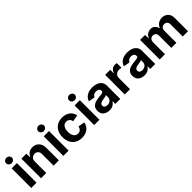

<svg xmlns="http://www.w3.org/2000/svg" viewBox="354 -2270 3782 3782"><g transform="rotate(-45 2245.5 -379.0)"><path d="M62.5 0V-545.9H209V0ZM135.7 -617.2Q102.5 -617.2 79.1 -639.2Q55.7 -661.1 55.7 -692.4Q55.7 -723.6 79.1 -745.6Q102.5 -767.6 135.7 -767.6Q168.9 -767.6 192.6 -745.6Q216.3 -723.6 216.3 -692.4Q216.3 -661.1 192.6 -639.2Q168.9 -617.2 135.7 -617.2Z M480 -315.9V0H333.5V-545.9H471.7L473.6 -433.1Q496.6 -490.2 538.6 -521.5Q580.6 -552.7 643.6 -552.7Q728.5 -552.7 779.8 -498Q831.1 -443.4 831.1 -347.2V0H684.6V-321.8Q684.6 -372.6 658.4 -401.4Q632.3 -430.2 585.9 -430.2Q539.1 -430.2 509.5 -400.1Q480 -370.1 480 -315.9Z M956.1 0V-545.9H1102.5V0ZM1029.3 -617.2Q996.1 -617.2 972.7 -639.2Q949.2 -661.1 949.2 -692.4Q949.2 -723.6 972.7 -745.6Q996.1 -767.6 1029.3 -767.6Q1062.5 -767.6 1086.2 -745.6Q1109.9 -723.6 1109.9 -692.4Q1109.9 -661.1 1086.2 -639.2Q1062.5 -617.2 1029.3 -617.2Z M1471.2 10.7Q1388.7 10.7 1328.9 -24.7Q1269 -60.1 1236.6 -123.3Q1204.1 -186.5 1204.1 -270.5Q1204.1 -355 1236.6 -418.5Q1269 -481.9 1328.9 -517.3Q1388.7 -552.7 1471.2 -552.7Q1568.4 -552.7 1633.3 -504.2Q1698.2 -455.6 1713.9 -371.1L1577.6 -345.7Q1568.4 -388.2 1541.7 -412.8Q1515.1 -437.5 1472.7 -437.5Q1414.1 -437.5 1383.8 -391.4Q1353.5 -345.2 1353.5 -271Q1353.5 -197.8 1383.8 -151.1Q1414.1 -104.5 1472.7 -104.5Q1515.1 -104.5 1542.5 -130.1Q1569.8 -155.8 1578.6 -199.7L1714.8 -174.8Q1699.2 -88.4 1634.3 -38.8Q1569.3 10.7 1471.2 10.7Z M1815.4 0V-545.9H1961.9V0ZM1888.7 -617.2Q1855.5 -617.2 1832 -639.2Q1808.6 -661.1 1808.6 -692.4Q1808.6 -723.6 1832 -745.6Q1855.5 -767.6 1888.7 -767.6Q1921.9 -767.6 1945.6 -745.6Q1969.2 -723.6 1969.2 -692.4Q1969.2 -661.1 1945.6 -639.2Q1921.9 -617.2 1888.7 -617.2Z M2238.8 10.7Q2160.6 10.7 2108.9 -30.5Q2057.1 -71.8 2057.1 -152.8Q2057.1 -213.9 2086.4 -248.5Q2115.7 -283.2 2162.6 -299.3Q2209.5 -315.4 2263.2 -320.3Q2333.5 -327.1 2364.5 -334.7Q2395.5 -342.3 2395.5 -369.1V-371.6Q2395.5 -406.2 2373.3 -425.3Q2351.1 -444.3 2310.1 -444.3Q2267.6 -444.3 2241.7 -426Q2215.8 -407.7 2207 -381.3L2072.8 -403.8Q2093.8 -474.6 2156.5 -513.7Q2219.2 -552.7 2310.5 -552.7Q2369.1 -552.7 2422.1 -534.2Q2475.1 -515.6 2508.5 -474.9Q2542 -434.1 2542 -367.7V0H2403.3V-75.7H2398.4Q2378.4 -37.6 2338.9 -13.4Q2299.3 10.7 2238.8 10.7ZM2280.3 -92.3Q2331.5 -92.3 2364 -122.1Q2396.5 -151.9 2396.5 -195.3V-254.4Q2387.7 -248 2367.9 -243.4Q2348.1 -238.8 2326.2 -235.1Q2304.2 -231.4 2288.1 -229.5Q2247.6 -223.6 2222.7 -206.5Q2197.8 -189.5 2197.8 -156.7Q2197.8 -125 2220.9 -108.6Q2244.1 -92.3 2280.3 -92.3Z M2667 0V-545.9H2808.6V-450.7H2814.5Q2829.6 -501 2865 -527.1Q2900.4 -553.2 2946.3 -553.2Q2971.2 -553.2 2993.7 -548.3V-417.5Q2983.9 -420.4 2965.1 -422.6Q2946.3 -424.8 2930.2 -424.8Q2879.4 -424.8 2846.4 -393.1Q2813.5 -361.3 2813.5 -310.5V0Z M3212.9 10.7Q3134.8 10.7 3083 -30.5Q3031.2 -71.8 3031.2 -152.8Q3031.2 -213.9 3060.5 -248.5Q3089.8 -283.2 3136.7 -299.3Q3183.6 -315.4 3237.3 -320.3Q3307.6 -327.1 3338.6 -334.7Q3369.6 -342.3 3369.6 -369.1V-371.6Q3369.6 -406.2 3347.4 -425.3Q3325.2 -444.3 3284.2 -444.3Q3241.7 -444.3 3215.8 -426Q3189.9 -407.7 3181.2 -381.3L3046.9 -403.8Q3067.9 -474.6 3130.6 -513.7Q3193.4 -552.7 3284.7 -552.7Q3343.3 -552.7 3396.2 -534.2Q3449.2 -515.6 3482.7 -474.9Q3516.1 -434.1 3516.1 -367.7V0H3377.4V-75.7H3372.6Q3352.5 -37.6 3313 -13.4Q3273.4 10.7 3212.9 10.7ZM3254.4 -92.3Q3305.7 -92.3 3338.1 -122.1Q3370.6 -151.9 3370.6 -195.3V-254.4Q3361.8 -248 3342 -243.4Q3322.3 -238.8 3300.3 -235.1Q3278.3 -231.4 3262.2 -229.5Q3221.7 -223.6 3196.8 -206.5Q3171.9 -189.5 3171.9 -156.7Q3171.9 -125 3195.1 -108.6Q3218.3 -92.3 3254.4 -92.3Z M3641.1 0V-545.9H3776.9L3782.7 -439.9Q3804.7 -499.5 3847.2 -526.9Q3889.6 -554.2 3938.5 -554.2Q4042 -554.2 4079.1 -431.6Q4102.1 -494.6 4150.1 -524.4Q4198.2 -554.2 4254.4 -554.2Q4329.6 -554.2 4379.2 -505.6Q4428.7 -457 4428.7 -368.2V0H4281.7V-340.3Q4281.7 -386.2 4256.8 -408.9Q4231.9 -431.6 4195.3 -431.6Q4153.8 -431.6 4129.6 -405.3Q4105.5 -378.9 4105.5 -335.9V0H3963.9V-344.2Q3963.9 -384.3 3940.2 -408Q3916.5 -431.6 3878.9 -431.6Q3840.3 -431.6 3814 -405.5Q3787.6 -379.4 3787.6 -330.1V0Z"/></g></svg>

Font: Inter-Bold
Style: Bold
Weight: 700
Designer: Rasmus Andersson
Foundry: rsms
Version: Version 4.000;git-a52131595